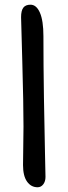

<svg xmlns="http://www.w3.org/2000/svg" viewBox="-20 -831 288 818"><path d="M140.1 -33.2Q112.3 -33.2 95.2 -57.4Q78.1 -81.5 78.1 -127.9Q78.1 -154.3 79.1 -208.5Q80.1 -262.7 80.1 -292Q80.1 -387.7 75 -568.8Q69.8 -750 69.8 -757.8Q69.8 -785.6 79.3 -798.3Q88.9 -811 109.9 -811Q135.3 -811 150.1 -776.9Q165 -742.7 165 -676.8Q165 -554.7 167.2 -415.5Q169.4 -276.4 171.6 -182.4Q173.8 -88.4 173.8 -77.1Q173.8 -58.1 164.3 -45.7Q154.8 -33.2 140.1 -33.2Z"/></svg>

Font: Shantell Sans Bouncy
Style: Regular
Weight: 400
Designer: Stephen Nixon, Anya Danilova, Shantell Martin
Foundry: Arrow Type
Version: Version 1.006;[9816181b4]